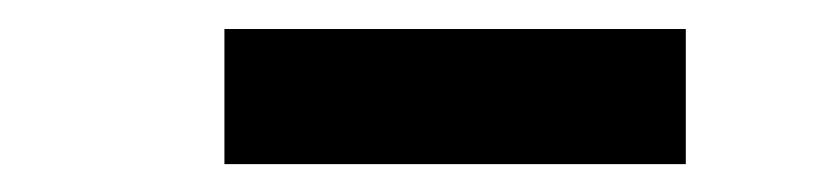

<svg xmlns="http://www.w3.org/2000/svg" viewBox="-20 -778 580 135"><path d="M137.8 -662.6V-757.6H462.2V-662.6Z"/></svg>

Font: Encode Sans SC Condensed Thin
Style: Regular
Weight: 100
Width: 3
Designer: Multiple Designers
Foundry: Impallari Type
Version: Version 3.002